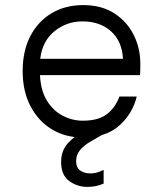

<svg xmlns="http://www.w3.org/2000/svg" viewBox="-20 -528 640 754"><path d="M305 12Q236 12 183 -20.5Q130 -53 99.5 -111.5Q69 -170 69 -249Q69 -328 99 -386Q129 -444 182.5 -476Q236 -508 307 -508Q379 -508 429 -475.5Q479 -443 505 -391Q531 -339 531 -279Q531 -269 531 -258Q531 -247 530 -233H137Q140 -172 164.5 -132.5Q189 -93 226.5 -73.5Q264 -54 305 -54Q366 -54 399.5 -79.5Q433 -105 449 -149H517Q501 -82 448.5 -35Q396 12 305 12ZM304 -444Q241 -444 193.5 -405Q146 -366 138 -297H463Q459 -367 415.5 -405.5Q372 -444 304 -444ZM323 206Q284 206 252 183Q220 160 220 108Q220 63 247.5 33.5Q275 4 319 -20L361 -43L384 0L337 27Q311 42 295 60.5Q279 79 279 105Q279 130 295 141.5Q311 153 335 153Q347 153 359 150Q371 147 387 139V193Q371 200 355 203Q339 206 323 206Z"/></svg>

Font: DM Mono Light
Style: Regular
Weight: 300
Designer: Colophon Foundry
Foundry: Colophon Foundry
Version: Version 1.000; ttfautohint (v1.8.2.53-6de2)